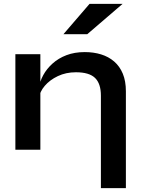

<svg xmlns="http://www.w3.org/2000/svg" viewBox="-20 -779 733 999"><path d="M60 -497H190V0H60ZM421 -508Q467 -508 506 -496Q545 -484 574 -459Q603 -434 619 -395.5Q635 -357 635 -304V200H505V-281Q505 -344 474.5 -373.5Q444 -403 375 -403Q323 -403 281 -383Q239 -363 213 -332.5Q187 -302 183 -269L182 -320Q187 -355 205 -388Q223 -421 253.5 -448.5Q284 -476 326 -492Q368 -508 421 -508ZM310 -601 446 -759H618L434 -601Z"/></svg>

Font: Syne
Style: Bold
Weight: 700
Designer: Lucas Descroix
Foundry: Bonjour Monde
Version: Version 2.200